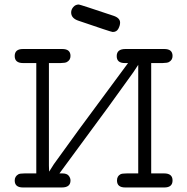

<svg xmlns="http://www.w3.org/2000/svg" viewBox="-20 -827 827 847"><path d="M44.9 -30.8Q44.9 -48.8 61 -58.1Q67.9 -62 88.9 -62H140.1V-548.8H82Q44.9 -548.8 44.9 -579.8Q44.9 -610.8 81.1 -610.8H254.9Q291 -610.8 291 -580.1Q291 -562 274.9 -553.2Q268.1 -549.3 247.1 -548.8H195.8V-96.2L196.8 -69.8L217.8 -103L329.1 -256.8L544.9 -548.8H530.8Q494.6 -548.8 494.9 -579.8Q495.1 -610.8 533.2 -610.8H705.1Q741.2 -610.8 741.2 -580.1Q741.2 -562 725.1 -553.2Q718.3 -549.3 696.8 -548.8H647V-62H704.1Q741.2 -62 741.2 -31Q741.2 0 705.1 0H532.2Q496.1 0 496.1 -30.8Q496.1 -49.8 511.2 -58.1Q518.1 -62 540 -62H589.8V-541L567.9 -507.8L457 -354L242.2 -62H254.9Q274.9 -62 283 -52Q291 -42 291 -30.8Q291 0 252.9 0H81.1Q44.9 0 44.9 -30.8ZM293.9 -772Q293.9 -785.2 303.5 -796.1Q313 -807.1 327.6 -807.1Q332.5 -807.1 481 -757.3Q509.8 -747.6 509.8 -727.1Q509.8 -714.8 502.2 -700.4Q494.6 -686 478 -686H476.6Q470.7 -686 326.7 -735.4Q293.9 -746.1 293.9 -772Z"/></svg>

Font: CMU Typewriter Text Variable Width
Style: Medium
Weight: 500
Version: Version 0.7.0